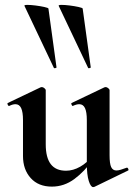

<svg xmlns="http://www.w3.org/2000/svg" viewBox="-20 -751 546 785"><path d="M340 -474 220 -727Q218 -731 232 -731Q246 -731 265.5 -728.5Q285 -726 301 -722.5Q317 -719 318 -716L351 -476Q352 -474 346.5 -472.5Q341 -471 340 -474ZM200 -474 80 -727Q78 -731 92 -731Q106 -731 125.5 -728.5Q145 -726 161 -722.5Q177 -719 178 -716L211 -476Q212 -474 206.5 -472.5Q201 -471 200 -474ZM192 12Q137 12 105.5 -23Q74 -58 74 -113V-260Q74 -293 66.5 -309Q59 -325 43 -325Q32 -325 18 -318Q14 -317 11.5 -323Q9 -329 12 -330L146 -394Q149 -395 151 -395Q156 -395 161.5 -390.5Q167 -386 167 -382V-161Q167 -107 187.5 -80Q208 -53 250 -53Q279 -53 308 -69.5Q337 -86 354 -111L360 -99Q326 -50 284 -19Q242 12 192 12ZM428 -382V-116Q428 -82 434.5 -68Q441 -54 456 -54Q463 -54 473.5 -57Q484 -60 497 -65Q501 -67 504 -61.5Q507 -56 504 -54L366 13Q364 14 361 14Q351 14 343 -11Q335 -36 335 -82V-260Q335 -293 327.5 -309Q320 -325 304 -325Q293 -325 278 -318Q275 -317 272.5 -323Q270 -329 273 -330L407 -394Q409 -395 412 -395Q417 -395 422.5 -390.5Q428 -386 428 -382Z"/></svg>

Font: Cormorant Light
Style: Bold
Weight: 700
Version: Version 4.000